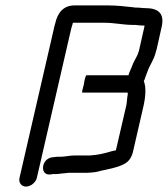

<svg xmlns="http://www.w3.org/2000/svg" viewBox="-20 -664 620 709"><path d="M517 -634C504 -634 497 -636 484 -636C480 -636 476 -636 473 -637C444 -640 414 -644 379 -644H255C215 -644 193 -618 184 -578C181 -568 179 -560 178 -554L52 -7C48 10 59 25 76 25C93 25 112 10 116 -7L242 -554C243 -559 245 -566 248 -575L249 -580H364C404 -580 434 -572 471 -572H481C487 -571 494 -570 503 -570C507 -570 510 -570 514 -569L493 -476C491 -472 490 -467 488 -462L483 -452C480 -446 477 -440 473 -433L464 -411C461 -404 458 -398 456 -392C456 -390 455 -388 454 -386H299C296 -386 290 -360 290 -354C284 -333 282 -322 284 -322H451C451 -321 451 -320 452 -320C452 -315 451 -310 450 -305C448 -291 449 -286 446 -273L408 -109C403 -108 398 -107 394 -106C367 -98 344 -92 314 -90H257C237 -90 219 -85 201 -85C193 -86 181 -84 172 -83C131 -77 126 -13 168 -20C173 -21 178 -22 183 -21C190 -21 197 -22 206 -23L225 -25C230 -26 236 -26 242 -26H303C323 -27 335 -28 351 -33C382 -40 409 -44 436 -57C459 -69 467 -84 473 -112L510 -273C518 -309 520 -342 511 -365C511 -366 512 -367 513 -368C516 -378 521 -390 525 -401C533 -424 549 -444 555 -471C557 -477 559 -483 560 -489L577 -565C588 -614 565 -634 517 -634Z"/></svg>

Font: Electronic
Style: SeBdIt
Weight: 600
Version: Version 1.011